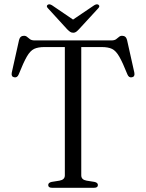

<svg xmlns="http://www.w3.org/2000/svg" viewBox="-20 -892 694 912"><path d="M145 -700H509Q523.5 -700 531.2 -705.5Q539 -711 545 -716.5Q551 -722 560 -722Q578.5 -722 583.5 -702L618 -547.5Q622 -528 607 -525Q592 -521.5 585 -539Q562.5 -595.5 546.5 -623.2Q530.5 -651 512 -659.8Q493.5 -668.5 463 -668.5H366V-59Q366 -38.5 391 -34L428.5 -28Q445 -24.5 445 -13Q445 0 426.5 0H227.5Q209 0 209 -13Q209 -24.5 225.5 -28L263 -34Q288 -38.5 288 -59V-668.5H191Q161 -668.5 142.2 -659.8Q123.5 -651 107.5 -623.2Q91.5 -595.5 69 -539Q62 -521.5 47 -525Q32 -528 36 -547.5L70.5 -702Q75.5 -722 94 -722Q103 -722 109 -716.5Q115 -711 122.8 -705.5Q130.5 -700 145 -700ZM355 -753Q348 -745.5 342 -741Q336 -736.5 328 -736.5Q319 -736.5 312.8 -741Q306.5 -745.5 299 -753L208 -852.5Q197.5 -863 207 -869.5Q214.5 -874.5 227 -867L327 -799L427.5 -867Q440 -874.5 447.5 -869.5Q456.5 -863 446.5 -852.5Z"/></svg>

Font: Fraunces 9pt S000 Light
Style: Regular
Weight: 300
Version: Version 1.000; ttfautohint (v1.8.3)